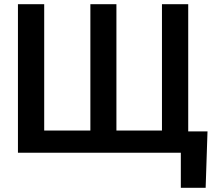

<svg xmlns="http://www.w3.org/2000/svg" viewBox="-20 -727 1037 914"><path d="M959 167H840.8V0H65.4V-707H190.4V-105.5H410.2V-707H534.2V-105.5H751V-707H876V-101.6H967.8Z"/></svg>

Font: WEMIX Pretendard SemiBold
Style: Regular
Weight: 600
Designer: Base glyphs from Inter by Rasmus Andersson; Hangeul glyphs from Noto Sans CJK(Source Han Sans) by Jang Soo-young and Kan
Foundry: Kil Hyung-jin
Version: Version 1.000